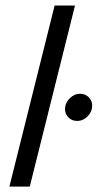

<svg xmlns="http://www.w3.org/2000/svg" viewBox="-20 -687 359 707"><path d="M14.6 0 181.2 -666.7H256.2L89.6 0ZM263.9 -241.7Q245.1 -241.7 232.3 -254.2Q219.4 -266.7 219.4 -285.4Q219.4 -307.6 236.5 -324.7Q253.5 -341.7 275 -341.7Q293.8 -341.7 306.6 -329.2Q319.4 -316.7 319.4 -297.9Q319.4 -275.7 302.8 -258.7Q286.1 -241.7 263.9 -241.7Z"/></svg>

Font: Afacad
Style: Italic
Weight: 400
Italic angle: -14°
Designer: Kristian Moeller
Foundry: Dicotype
Version: Version 1.000